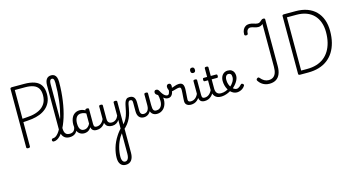

<svg xmlns="http://www.w3.org/2000/svg" viewBox="-205 -2440 8136 4380"><g transform="rotate(-15 3862.5 -250.0)"><path d="M251 14Q207 14 207 -14V-1399Q207 -1413 218.5 -1420Q230 -1427 252 -1427H538Q683 -1427 781.5 -1391.5Q880 -1356 930 -1277.5Q980 -1199 980 -1070Q980 -961 942 -879.5Q904 -798 838 -742Q772 -686 687 -653Q602 -620 507 -607Q448 -600 395 -595.5Q342 -591 295 -589V-14Q295 0 284 7Q273 14 251 14ZM295 -668Q323 -670 356.5 -672Q390 -674 428 -678Q466 -682 505 -686Q613 -702 699 -746.5Q785 -791 835.5 -870.5Q886 -950 886 -1068Q886 -1169 847 -1230Q808 -1291 730.5 -1319Q653 -1347 538 -1347H295Z M853 17Q834 17 825 5.5Q816 -6 816 -20.5Q816 -35 825 -46.5Q834 -58 853 -58Q886 -58 917.5 -78Q949 -98 979.5 -135.5Q1010 -173 1038 -226.5Q1066 -280 1091 -347.5Q1116 -415 1138 -494.5Q1160 -574 1177.5 -663Q1195 -752 1207 -849.5Q1219 -947 1225.5 -1050.5Q1232 -1154 1232 -1261Q1232 -1279 1245 -1288.5Q1258 -1298 1275.5 -1298Q1293 -1298 1306 -1288.5Q1319 -1279 1319 -1261Q1319 -1147 1311 -1037.5Q1303 -928 1288.5 -825Q1274 -722 1253 -627Q1232 -532 1205.5 -447.5Q1179 -363 1148 -291.5Q1117 -220 1082.5 -163Q1048 -106 1010.5 -66Q973 -26 933.5 -4.5Q894 17 853 17ZM1229 17Q1161 17 1117.5 -13Q1074 -43 1053.5 -98.5Q1033 -154 1033 -228V-1258Q1033 -1356 1071 -1406.5Q1109 -1457 1183 -1457Q1227 -1457 1258 -1434.5Q1289 -1412 1304 -1368.5Q1319 -1325 1319 -1261Q1319 -1242 1306 -1233Q1293 -1224 1275.5 -1224Q1258 -1224 1245 -1233Q1232 -1242 1232 -1261Q1232 -1300 1226.5 -1326Q1221 -1352 1208.5 -1364.5Q1196 -1377 1178 -1377Q1158 -1377 1145 -1364.5Q1132 -1352 1125.5 -1325.5Q1119 -1299 1119 -1258V-228Q1119 -176 1130.5 -137.5Q1142 -99 1170.5 -78.5Q1199 -58 1248 -58Q1262 -58 1268.5 -46.5Q1275 -35 1273.5 -20.5Q1272 -6 1261 5.5Q1250 17 1229 17Z M1229 17Q1215 17 1208.5 5.5Q1202 -6 1203.5 -20.5Q1205 -35 1216 -46.5Q1227 -58 1248 -58Q1278 -58 1301.5 -66Q1325 -74 1342 -90Q1359 -106 1369.5 -130Q1380 -154 1384 -186Q1386 -201 1399 -205.5Q1412 -210 1424.5 -205.5Q1437 -201 1435 -186Q1431 -133 1414 -94.5Q1397 -56 1370 -31.5Q1343 -7 1307.5 5Q1272 17 1229 17Z M1574 17Q1517 17 1473 -10.5Q1429 -38 1404 -94Q1379 -150 1379 -235Q1379 -287 1389 -331Q1399 -375 1417.5 -410Q1436 -445 1463.5 -469Q1491 -493 1526 -506Q1561 -519 1603 -519Q1644 -519 1687 -503Q1730 -487 1764 -461V-386Q1724 -418 1687.5 -429Q1651 -440 1612 -440Q1586 -440 1563.5 -432Q1541 -424 1523.5 -408Q1506 -392 1493.5 -368Q1481 -344 1474.5 -312Q1468 -280 1468 -239Q1468 -184 1481 -144.5Q1494 -105 1520.5 -84Q1547 -63 1587 -63Q1623 -63 1654.5 -79.5Q1686 -96 1712.5 -132.5Q1739 -169 1758 -229L1774 -168Q1751 -91 1717.5 -51Q1684 -11 1646.5 3Q1609 17 1574 17ZM1864 17Q1830 17 1805 7.5Q1780 -2 1764 -21.5Q1748 -41 1740.5 -70.5Q1733 -100 1733 -140V-486Q1733 -501 1744 -508Q1755 -515 1777 -515Q1798 -515 1808.5 -508.5Q1819 -502 1819 -488V-140Q1819 -95 1832.5 -76.5Q1846 -58 1883 -58Q1892 -58 1896.5 -46.5Q1901 -35 1899.5 -20.5Q1898 -6 1889.5 5.5Q1881 17 1864 17Z M1864 17Q1850 17 1843.5 5.5Q1837 -6 1838.5 -20.5Q1840 -35 1851 -46.5Q1862 -58 1883 -58Q1916 -58 1944 -69Q1972 -80 1995 -100Q2018 -120 2035.5 -147Q2053 -174 2065 -205Q2071 -220 2082.5 -218.5Q2094 -217 2102.5 -207Q2111 -197 2108 -186Q2093 -138 2069.5 -100.5Q2046 -63 2015.5 -36.5Q1985 -10 1947 3.5Q1909 17 1864 17Z M2302 957Q2225 957 2181.5 904.5Q2138 852 2138 752Q2138 698 2147 638.5Q2156 579 2174.5 515.5Q2193 452 2222.5 388.5Q2252 325 2292 264Q2307 240 2324.5 216Q2342 192 2361 169Q2380 146 2399 127V-77Q2386 -55 2368.5 -37.5Q2351 -20 2330 -8Q2309 4 2284.5 10.5Q2260 17 2233 17Q2175 17 2136 -3.5Q2097 -24 2077.5 -64.5Q2058 -105 2058 -166V-489Q2058 -502 2068.5 -508.5Q2079 -515 2100 -515Q2122 -515 2133 -508.5Q2144 -502 2144 -489V-166Q2144 -131 2155 -107Q2166 -83 2188.5 -71Q2211 -59 2244 -59Q2272 -59 2296 -68Q2320 -77 2339.5 -92.5Q2359 -108 2374 -130Q2389 -152 2399 -177V-489Q2399 -502 2409.5 -508.5Q2420 -515 2442 -515Q2463 -515 2474 -508.5Q2485 -502 2485 -489V723Q2485 778 2473 821.5Q2461 865 2438 895.5Q2415 926 2380.5 941.5Q2346 957 2302 957ZM2308 882Q2338 882 2358 862.5Q2378 843 2388.5 807.5Q2399 772 2399 723V239Q2389 251 2380.5 263Q2372 275 2364.5 286Q2357 297 2350 307Q2321 355 2298 409.5Q2275 464 2259 522Q2243 580 2235 638Q2227 696 2227 751Q2227 791 2236.5 821Q2246 851 2264 866.5Q2282 882 2308 882Z M2444 189Q2436 195 2427.5 186Q2419 177 2414.5 159.5Q2410 142 2413.5 124Q2417 106 2432 95Q2492 52 2528.5 -2Q2565 -56 2585.5 -114Q2606 -172 2618.5 -229.5Q2631 -287 2640.5 -338Q2650 -389 2664.5 -429Q2679 -469 2705 -492Q2731 -515 2777 -515Q2791 -515 2798 -503.5Q2805 -492 2804.5 -477.5Q2804 -463 2796 -451.5Q2788 -440 2773 -440Q2749 -440 2736.5 -418.5Q2724 -397 2716.5 -360Q2709 -323 2701 -273Q2693 -223 2678 -165.5Q2663 -108 2635.5 -47Q2608 14 2562 74Q2516 134 2444 189Z M2983 17Q2947 17 2918.5 5.5Q2890 -6 2870 -29Q2850 -52 2839.5 -86Q2829 -120 2829 -166V-369Q2829 -411 2817 -425.5Q2805 -440 2774 -440Q2758 -440 2749.5 -451.5Q2741 -463 2741 -477.5Q2741 -492 2749.5 -503.5Q2758 -515 2776 -515Q2812 -515 2838.5 -505Q2865 -495 2882 -474Q2899 -453 2907 -422Q2915 -391 2915 -349V-166Q2915 -131 2923.5 -107Q2932 -83 2950.5 -71Q2969 -59 2998 -59Q3018 -59 3040 -66.5Q3062 -74 3081.5 -93Q3101 -112 3113 -145.5Q3125 -179 3125 -230V-489Q3125 -501 3135.5 -508Q3146 -515 3168 -515Q3191 -515 3201 -508Q3211 -501 3211 -489V-211Q3211 -165 3215.5 -136Q3220 -107 3230.5 -90.5Q3241 -74 3258 -67.5Q3275 -61 3299 -61Q3319 -61 3339 -67Q3359 -73 3377.5 -86.5Q3396 -100 3410 -122Q3424 -144 3432.5 -174.5Q3441 -205 3441 -246Q3441 -293 3436 -327Q3431 -361 3423 -390Q3393 -406 3376.5 -422.5Q3360 -439 3360 -466Q3360 -483 3370.5 -501Q3381 -519 3411 -519Q3441 -519 3462 -494.5Q3483 -470 3497 -430Q3511 -390 3517.5 -344Q3524 -298 3524 -255Q3524 -213 3514 -172.5Q3504 -132 3485 -97.5Q3466 -63 3437.5 -37Q3409 -11 3372 4Q3335 19 3289 19Q3256 19 3227 8Q3198 -3 3176.5 -25.5Q3155 -48 3142 -83Q3125 -50 3100 -28Q3075 -6 3045 5.5Q3015 17 2983 17Z M3627 -261Q3590 -261 3556.5 -279Q3523 -297 3490.5 -338.5Q3458 -380 3422 -449Q3412 -469 3422.5 -480.5Q3433 -492 3450 -491.5Q3467 -491 3476 -473Q3502 -424 3527.5 -392Q3553 -360 3578 -344.5Q3603 -329 3627 -329Q3657 -329 3673 -368Q3689 -407 3689 -463Q3689 -476 3699.5 -484Q3710 -492 3723.5 -493Q3737 -494 3747.5 -486Q3758 -478 3758 -459Q3758 -396 3742 -351.5Q3726 -307 3697 -284Q3668 -261 3627 -261Z M4089 17Q4066 17 4043 10.5Q4020 4 4000.5 -9.5Q3981 -23 3969.5 -45.5Q3958 -68 3958 -100Q3958 -125 3960.5 -159Q3963 -193 3965.5 -230.5Q3968 -268 3970.5 -302Q3973 -336 3973 -361Q3973 -400 3963.5 -414.5Q3954 -429 3928 -429Q3900 -429 3864 -419Q3828 -409 3794 -399.5Q3760 -390 3739 -390Q3721 -390 3704.5 -409.5Q3688 -429 3677 -457.5Q3666 -486 3666 -513Q3666 -531 3672.5 -545Q3679 -559 3691.5 -567Q3704 -575 3722 -575Q3753 -575 3764.5 -555Q3776 -535 3776 -510Q3776 -499 3774 -488Q3772 -477 3769 -469Q3779 -469 3797.5 -475.5Q3816 -482 3840 -491Q3864 -500 3891.5 -506.5Q3919 -513 3946 -513Q3986 -513 4011 -498Q4036 -483 4047.5 -451.5Q4059 -420 4059 -369Q4059 -346 4056.5 -310.5Q4054 -275 4051.5 -237Q4049 -199 4046.5 -166Q4044 -133 4044 -115Q4044 -84 4061 -71Q4078 -58 4108 -58Q4122 -58 4129 -46.5Q4136 -35 4134.5 -20.5Q4133 -6 4122 5.5Q4111 17 4089 17Z M4091 17Q4077 17 4070.5 5.5Q4064 -6 4065.5 -20.5Q4067 -35 4078 -46.5Q4089 -58 4110 -58Q4143 -58 4171 -69Q4199 -80 4222 -100Q4245 -120 4262.5 -147Q4280 -174 4292 -205Q4298 -220 4309.5 -218.5Q4321 -217 4329.5 -207Q4338 -197 4335 -186Q4320 -138 4296.5 -100.5Q4273 -63 4242.5 -36.5Q4212 -10 4174 3.5Q4136 17 4091 17Z M4416 17Q4382 17 4357 7.5Q4332 -2 4316 -21.5Q4300 -41 4292.5 -70.5Q4285 -100 4285 -140V-489Q4285 -502 4295.5 -508.5Q4306 -515 4327 -515Q4349 -515 4360 -508.5Q4371 -502 4371 -489V-140Q4371 -95 4384.5 -76.5Q4398 -58 4435 -58Q4449 -58 4456 -46.5Q4463 -35 4461.5 -20.5Q4460 -6 4449 5.5Q4438 17 4416 17ZM4329 -669Q4301 -669 4286.5 -684.5Q4272 -700 4272 -731Q4272 -763 4286.5 -779Q4301 -795 4329 -795Q4356 -795 4370 -779Q4384 -763 4384 -731Q4385 -700 4370.5 -684.5Q4356 -669 4329 -669Z M4416 17Q4402 17 4395.5 5.5Q4389 -6 4390.5 -20.5Q4392 -35 4403 -46.5Q4414 -58 4435 -58Q4469 -58 4497.5 -70Q4526 -82 4549 -103Q4572 -124 4590.5 -153Q4609 -182 4622 -216Q4628 -231 4640 -229.5Q4652 -228 4660.5 -219Q4669 -210 4666 -199Q4650 -148 4626 -108Q4602 -68 4570.5 -40Q4539 -12 4500.5 2.5Q4462 17 4416 17Z M4804 17Q4756 17 4720 3Q4684 -11 4659.5 -39Q4635 -67 4622.5 -108Q4610 -149 4610 -203V-420H4532Q4517 -420 4511 -429Q4505 -438 4505 -460Q4505 -483 4511 -491.5Q4517 -500 4532 -500H4610V-704Q4610 -717 4620.5 -723.5Q4631 -730 4652 -730Q4674 -730 4685 -723.5Q4696 -717 4696 -704V-500H4822Q4837 -500 4843.5 -491.5Q4850 -483 4850 -460Q4850 -438 4843.5 -429Q4837 -420 4822 -420H4696V-203Q4696 -167 4704 -140Q4712 -113 4728 -95Q4744 -77 4767.5 -67.5Q4791 -58 4822 -58Q4836 -58 4843 -46.5Q4850 -35 4848.5 -20.5Q4847 -6 4836 5.5Q4825 17 4804 17Z M4804 17Q4785 17 4778.5 5.5Q4772 -6 4776 -20.5Q4780 -35 4792 -46.5Q4804 -58 4823 -58Q4879 -58 4930.5 -77Q4982 -96 5019 -124Q5033 -133 5043 -128Q5053 -123 5058 -110.5Q5063 -98 5061.5 -84.5Q5060 -71 5049 -64Q5017 -41 4975.5 -22.5Q4934 -4 4890 6.5Q4846 17 4804 17Z M5020 -120Q5043 -135 5063.5 -152.5Q5084 -170 5100 -189Q5122 -214 5137.5 -240.5Q5153 -267 5161 -294Q5169 -321 5169 -346Q5169 -399 5149 -419.5Q5129 -440 5095 -440Q5078 -440 5063.5 -432.5Q5049 -425 5038 -409.5Q5027 -394 5021 -372Q5015 -350 5015 -321Q5015 -264 5031.5 -216.5Q5048 -169 5075 -135Q5102 -101 5132.5 -82Q5163 -63 5190 -63Q5209 -63 5227 -70.5Q5245 -78 5264.5 -93Q5284 -108 5304 -130Q5318 -146 5331 -145.5Q5344 -145 5358 -134Q5372 -123 5374.5 -111Q5377 -99 5368 -85Q5343 -47 5309.5 -24.5Q5276 -2 5242 7.5Q5208 17 5179 17Q5139 17 5101.5 0Q5064 -17 5032.5 -48Q5001 -79 4977.5 -121.5Q4954 -164 4941 -214.5Q4928 -265 4928 -321Q4928 -355 4936 -385.5Q4944 -416 4959 -440.5Q4974 -465 4995 -482.5Q5016 -500 5042 -509.5Q5068 -519 5098 -519Q5155 -519 5190.5 -496Q5226 -473 5242 -435.5Q5258 -398 5258 -355Q5258 -321 5245.5 -285Q5233 -249 5211 -214.5Q5189 -180 5160 -148Q5138 -123 5113 -101Q5088 -79 5059 -60Z M5946 19Q5892 19 5845.5 3Q5799 -13 5761 -43Q5723 -73 5694 -117Q5684 -133 5686 -147.5Q5688 -162 5704 -174Q5723 -188 5736.5 -185.5Q5750 -183 5762 -167Q5802 -118 5849 -92Q5896 -66 5950 -66Q6013 -66 6056 -95Q6099 -124 6120.5 -181.5Q6142 -239 6142 -327V-1340Q6123 -1321 6094.5 -1309Q6066 -1297 6034 -1297Q6007 -1297 5982.5 -1303Q5958 -1309 5936 -1316.5Q5914 -1324 5892.5 -1329.5Q5871 -1335 5851 -1335Q5825 -1335 5805 -1321.5Q5785 -1308 5773 -1282Q5761 -1256 5761 -1220Q5761 -1205 5751.5 -1195Q5742 -1185 5717 -1185Q5696 -1185 5686.5 -1194.5Q5677 -1204 5677 -1220Q5677 -1280 5698 -1324.5Q5719 -1369 5758 -1394Q5797 -1419 5848 -1419Q5880 -1419 5905.5 -1413Q5931 -1407 5954 -1399.5Q5977 -1392 5998.5 -1386Q6020 -1380 6043 -1380Q6074 -1380 6094 -1394.5Q6114 -1409 6132 -1425Q6147 -1441 6159.5 -1447Q6172 -1453 6186 -1453Q6208 -1453 6219 -1446.5Q6230 -1440 6230 -1426V-326Q6230 -211 6197.5 -134.5Q6165 -58 6102 -19.5Q6039 19 5946 19Z M6676 0Q6632 0 6632 -28V-1399Q6632 -1413 6643 -1420Q6654 -1427 6676 -1427H6949Q7102 -1427 7221 -1383.5Q7340 -1340 7423 -1256.5Q7506 -1173 7549 -1054.5Q7592 -936 7592 -787Q7592 -639 7560.5 -516Q7529 -393 7468.5 -297Q7408 -201 7320 -134.5Q7232 -68 7117.5 -34Q7003 0 6865 0ZM6720 -85H6864Q6984 -85 7083.5 -115.5Q7183 -146 7259 -204.5Q7335 -263 7387.5 -348.5Q7440 -434 7467.5 -544Q7495 -654 7495 -787Q7495 -916 7458 -1019Q7421 -1122 7351 -1194Q7281 -1266 7179.5 -1304Q7078 -1342 6949 -1342H6720Z"/></g></svg>

Font: Playwrite ID
Style: Regular
Weight: 400
Designer: Veronika Burian, José Scaglione
Foundry: TypeTogether
Version: Version 1.002